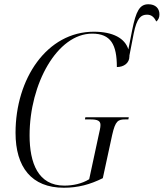

<svg xmlns="http://www.w3.org/2000/svg" viewBox="-20 -872 769 902"><path d="M280 10C346 10 403 -5 463 -35L507 -238C522 -305 535 -311 569 -311H583L585 -321H381L379 -311H405C439 -311 452 -304 452 -285C452 -272 448 -257 444 -239L399 -30C365 -9 323 0 282 0C159 0 119 -106 119 -236C119 -479 249 -714 413 -714C501 -714 529 -662 529 -557C562 -557 588 -576 588 -607V-611L608 -714C623 -789 643 -803 671 -803C691 -803 704 -792 714 -771C725 -779 729 -791 729 -805C729 -832 711 -852 677 -852C636 -852 619 -820 601 -731L583 -640C567 -692 511 -723 421 -723C200 -723 53 -502 53 -248C53 -87 128 10 280 10Z"/></svg>

Font: Noto Serif Display Condensed Light
Style: Italic
Weight: 300
Width: 3
Italic angle: -12°
Designer: Monotype Design Team
Foundry: Monotype Imaging Inc.
Version: Version 2.009